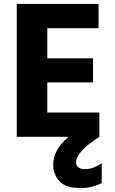

<svg xmlns="http://www.w3.org/2000/svg" viewBox="-20 -694 584 974"><path d="M123 0V-123H484V0ZM65 0V-674H220V0ZM123 -276V-398H452V-276ZM123 -551V-674H480V-551ZM496 235Q474 246 448 253Q422 260 387 260Q313 260 281.5 225Q250 190 250 143Q250 101 270 67Q290 33 320.5 7Q351 -19 382 -37Q413 -55 435 -64L484 0Q455 18 428 40Q401 62 383.5 85Q366 108 366 130Q366 146 377.5 155Q389 164 409 164Q436 164 457.5 155Q479 146 496 134Z"/></svg>

Font: Hind Variable Light
Style: Regular
Weight: 300
Designer: Manushi Parikh, Satya Rajpurohit
Foundry: Indian Type Foundry
Version: Version 3.000